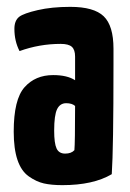

<svg xmlns="http://www.w3.org/2000/svg" viewBox="-20 -530 378 560"><path d="M22 -446Q22 -470 36 -481Q49 -491 90 -500.5Q131 -510 185 -510Q254 -510 282.5 -482.5Q311 -455 311 -388V-341Q311 -96 306 -22Q252 10 162 10Q130 10 108 5Q86 0 64 -15.5Q42 -31 31 -63.5Q20 -96 20 -146Q20 -240 51.5 -275.5Q83 -311 135 -311Q176 -311 199 -296V-365Q199 -385 189.5 -393.5Q180 -402 157 -402Q95 -402 37 -381Q22 -410 22 -446ZM199 -221Q190 -229 173 -229Q155 -229 146.5 -211.5Q138 -194 138 -149Q138 -112 145 -97Q152 -82 170 -82Q188 -82 197 -92Q199 -114 199 -221Z"/></svg>

Font: Yanone Kaffeesatz Bold
Style: Regular
Weight: 700
Designer: Yanone (Cyrillic: Daniel Pouzeot)
Foundry: Yanone
Version: Version 1.003;PS 001.003;hotconv 1.0.88;makeotf.lib2.5.64775